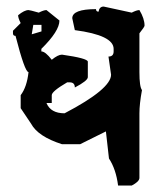

<svg xmlns="http://www.w3.org/2000/svg" viewBox="-20 -457 484 585"><path d="M339.8 108.4Q333.5 58.6 312 25.9L302.7 -56.6L224.1 -17.6H168.9Q95.7 -41 74.7 -80.1L43 -127.4V-167Q62 -191.9 66.9 -237.3Q55.7 -237.3 27.3 -347.7Q19.5 -347.7 19.5 -355.5V-363.3L43 -386.7Q35.2 -401.9 35.2 -410.6Q54.2 -426.3 66.9 -426.3Q70.8 -426.3 98.1 -418.5Q113.3 -426.3 121.6 -426.3L161.1 -394.5Q161.1 -362.3 106 -308.1V-300.3Q118.2 -300.3 137.7 -274.9Q156.7 -290.5 168.9 -290.5Q247.6 -279.3 247.6 -269V-221.7Q247.1 -210.9 208 -190.4Q208 -206.1 192.4 -206.1H184.6Q137.7 -178.7 137.7 -167V-143.1H121.6Q134.3 -111.8 176.8 -111.8Q318.4 -186 318.4 -229.5L310.5 -284.7Q326.2 -284.7 326.2 -300.3V-308.1Q326.2 -349.6 208 -365.2L200.2 -401.4Q200.2 -429.2 272.5 -429.2Q272.5 -421.4 280.3 -421.4Q282.7 -437 295.9 -437L381.3 -418.5Q396.5 -426.3 404.8 -426.3Q420.4 -400.4 420.4 -378.9Q420.4 -375 404.8 -355.5V-237.3Q404.8 -192.4 412.6 -182.6Q404.8 -140.1 404.8 -111.8V85Q404.8 96.2 381.3 108.4ZM106.4 -361.3V-381.3H81.5L76.7 -352.5Z"/></svg>

Font: Truetypewriter PolyglOTT
Style: Regular
Weight: 400
Designer: Sergey Beatoff a.k.a. Sam_T
Version: Version 3.76